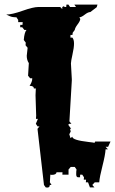

<svg xmlns="http://www.w3.org/2000/svg" viewBox="-20 -766 512 855"><path d="M295.9 -483.4 299.8 -413.6V-407.2L289.1 -225.6L297.9 -214.8H288.6L283.7 -210.4L296.9 -192.4H292L294.9 -180.7L288.6 -168L293.9 -150.9L302.2 -157.2Q301.3 -142.1 374 -133.8Q399.4 -130.9 400.9 -129.9L403.8 -135.7H472.2L461.4 -112.3H450.2L460.4 -101.1H450.2Q448.7 -75.7 436.3 -27.3Q423.8 21 421.9 45.9H401.9L391.1 57.6L400.4 68.4H380.4L372.1 45.9H362.3L363.3 34.2H353L354 23.4L346.2 11.7H336.9L336.4 23.4H327.6Q319.3 23.4 319.3 9.5Q319.3 -4.4 320.8 -11.2L313 -22.5H294.9L285.2 -11.2V11.7H257.8L258.3 1H231.9Q230.5 12.7 210.4 12.7L204.1 11.7L202.1 45.9L209.5 57.6H201.7Q201.7 69.3 190.4 69.3L183.6 68.4L175.8 57.6L147 -192.4L155.8 -203.1H147.5L139.6 -214.8L148.9 -236.8H140.1L141.1 -250.5L138.2 -341.8Q138.2 -342.8 139.6 -372.1H130.9Q130.9 -383.8 111.8 -383.8Q123.5 -401.9 123.5 -414.6V-417.5H114.3L105 -428.7L108.4 -484.9Q99.1 -498.5 99.1 -517.6L103 -553.2L93.8 -564.5L94.7 -576.2L85.9 -587.9Q88.4 -621.6 98.1 -632.8H88.4L79.1 -644.5H69.8L70.3 -655.3H80.1L81.1 -667.5H61V-677.2L53.2 -689Q33.7 -689 23.4 -694.1Q13.2 -699.2 7.8 -701.2Q33.2 -701.2 80.6 -718Q127.9 -734.9 151.4 -734.9H248L257.3 -725.6V-734.9L266.6 -739.7L265.6 -734.9H274.9L275.9 -745.6H284.7L292 -734.9H318.4L311 -745.6H414.1L410.6 -733.9L382.3 -712.4Q372.1 -712.4 357.2 -700.7Q342.3 -689 333.5 -689L337.4 -681.2Q336.9 -672.4 325.4 -657.2Q314 -642.1 313 -632.8L303.7 -620.1L302.7 -610.4H293.9L293.5 -598.6H302.2Q309.6 -590.3 309.6 -572Q309.6 -553.7 302.7 -523.2Q295.9 -492.7 295.9 -483.4Z"/></svg>

Font: Butcherman
Style: Regular
Weight: 400
Version: Version 001.003